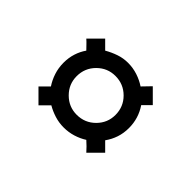

<svg xmlns="http://www.w3.org/2000/svg" viewBox="-64 -675 633 633"><g transform="rotate(45 252.0 -358.5)"><path d="M379 -443Q404 -406 404 -361Q404 -337 397 -316Q390 -295 377 -277L406 -248L362 -204Q355 -212 347.5 -219.5Q340 -227 332 -234Q315 -223 294 -216.5Q273 -210 250 -210Q228 -210 207.5 -216.5Q187 -223 170 -233L140 -203L96 -247L125 -276Q113 -294 106 -315.5Q99 -337 99 -361Q99 -384 105.5 -404.5Q112 -425 124 -442Q117 -449 110.5 -456Q104 -463 96 -470L140 -514L168 -486Q187 -497 207.5 -504Q228 -511 250 -511Q273 -511 294.5 -504Q316 -497 334 -485L362 -514L406 -470ZM161 -360Q161 -323 187.5 -296.5Q214 -270 251 -270Q289 -270 315.5 -296.5Q342 -323 342 -360Q342 -398 315.5 -424.5Q289 -451 251 -451Q214 -451 187.5 -424.5Q161 -398 161 -360Z"/></g></svg>

Font: Reem Kufi
Style: Regular
Weight: 400
Designer: Khaled Hosny
Version: Version 1.6